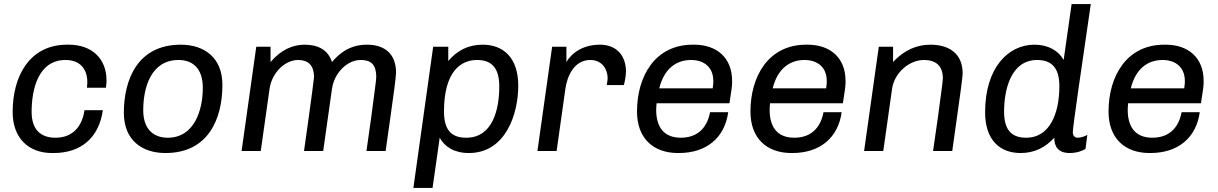

<svg xmlns="http://www.w3.org/2000/svg" viewBox="-20 -740 5968 941"><path d="M317 -521H309C124 -521 42 -366 42 -191C42 -63 120 10 235 10H243C376 10 465 -64 484 -200H394C383 -121 337 -65 252 -65C180 -65 135 -104 135 -192C135 -303 168 -446 301 -446C374 -446 408 -400 408 -337C408 -328 407 -319 406 -310H499C501 -323 502 -335 502 -346C502 -454 429 -521 317 -521Z M866 -521C655 -521 587 -351 587 -187C587 -54 675 10 791 10C1002 10 1070 -159 1070 -324C1070 -457 982 -521 866 -521ZM855 -446C923 -446 974 -406 974 -310C974 -201 933 -65 802 -65C734 -65 682 -105 682 -200C682 -309 719 -446 855 -446Z M1779 -521C1723 -521 1666 -505 1607 -436C1588 -495 1540 -521 1473 -521C1416 -521 1358 -497 1306 -436V-511H1236L1164 0H1258L1301 -304C1312 -384 1377 -446 1441 -446C1489 -446 1519 -422 1519 -361C1518 -348 1506 -258 1494 -171L1470 0H1564L1607 -304C1618 -384 1683 -446 1747 -446C1795 -446 1824 -428 1824 -361C1824 -346 1811 -258 1800 -170L1776 0H1870L1895 -177C1908 -268 1921 -364 1921 -384C1921 -479 1862 -521 1779 -521Z M2346 -521C2274 -521 2220 -492 2177 -441V-511H2103L2006 181H2100L2135 -65C2159 -21 2206 10 2278 10C2458 10 2520 -181 2520 -320C2520 -459 2445 -521 2346 -521ZM2318 -446C2383 -446 2427 -414 2427 -317C2427 -210 2398 -65 2265 -65C2198 -65 2156 -97 2156 -193C2156 -388 2237 -446 2318 -446Z M2920 -521C2804 -521 2759 -443 2756 -435V-511H2686L2614 0H2708L2751 -305C2760 -369 2795 -446 2873 -446C2935 -446 2958 -395 2958 -358C2958 -353 2958 -350 2954 -323H3037C3040 -328 3048 -368 3048 -389C3048 -465 3004 -521 2920 -521Z M3382 -521H3375C3190 -521 3102 -366 3102 -193C3102 -62 3182 10 3303 10H3307C3444 10 3532 -66 3549 -190H3460C3454 -157 3430 -65 3317 -65C3229 -65 3196 -123 3196 -202C3196 -213 3197 -223 3198 -234H3555C3565 -294 3568 -321 3568 -333V-344C3568 -455 3495 -521 3382 -521ZM3367 -446C3430 -446 3476 -411 3476 -343C3476 -335 3476 -327 3473 -307H3211C3234 -400 3291 -446 3367 -446Z M3938 -521H3931C3746 -521 3658 -366 3658 -193C3658 -62 3738 10 3859 10H3863C4000 10 4088 -66 4105 -190H4016C4010 -157 3986 -65 3873 -65C3785 -65 3752 -123 3752 -202C3752 -213 3753 -223 3754 -234H4111C4121 -294 4124 -321 4124 -333V-344C4124 -455 4051 -521 3938 -521ZM3923 -446C3986 -446 4032 -411 4032 -343C4032 -335 4032 -327 4029 -307H3767C3790 -400 3847 -446 3923 -446Z M4540 -521C4477 -521 4413 -497 4357 -436V-511H4287L4215 0H4309L4352 -304C4363 -384 4437 -446 4508 -446C4564 -446 4601 -420 4601 -356C4601 -340 4588 -253 4577 -167L4553 0H4647L4672 -178C4685 -268 4698 -364 4698 -380C4698 -478 4631 -521 4540 -521Z M5326 -720H5232L5193 -446C5169 -490 5119 -521 5050 -521C4919 -521 4808 -405 4808 -190C4808 -52 4882 10 4982 10C5051 10 5104 -18 5147 -65C5147 -24 5164 10 5223 10C5259 10 5287 -2 5300 -10L5309 -79C5298 -72 5277 -65 5262 -65C5249 -65 5238 -73 5238 -92C5238 -121 5283 -424 5326 -720ZM5063 -446C5128 -446 5172 -414 5172 -318C5172 -179 5122 -65 5010 -65C4943 -65 4901 -97 4901 -193C4901 -295 4932 -446 5063 -446Z M5693 -521H5686C5501 -521 5413 -366 5413 -193C5413 -62 5493 10 5614 10H5618C5755 10 5843 -66 5860 -190H5771C5765 -157 5741 -65 5628 -65C5540 -65 5507 -123 5507 -202C5507 -213 5508 -223 5509 -234H5866C5876 -294 5879 -321 5879 -333V-344C5879 -455 5806 -521 5693 -521ZM5678 -446C5741 -446 5787 -411 5787 -343C5787 -335 5787 -327 5784 -307H5522C5545 -400 5602 -446 5678 -446Z"/></svg>

Font: Chivo
Style: Italic
Weight: 400
Italic angle: -8°
Designer: Hector Gatti
Foundry: Omnibus-Type
Version: Version 1.003;PS 001.003;hotconv 1.0.70;makeotf.lib2.5.58329